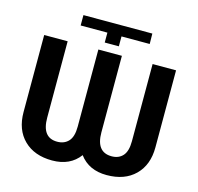

<svg xmlns="http://www.w3.org/2000/svg" viewBox="-125 -1021 1196 1162"><g transform="rotate(15 473.5 -439.5)"><path d="M884.3 -710.9V-228Q884.3 -118.2 819.3 -54Q754.4 10.3 641.6 10.3Q529.8 10.3 471.2 -68.8Q412.6 10.3 300.3 10.3Q188.5 10.3 123.3 -53.7Q58.1 -117.7 58.1 -228.5V-710.9H205.1V-232.4Q205.1 -107.4 300.3 -107.4Q345.2 -107.4 371.3 -136Q397.5 -164.6 397.5 -227.1V-710.9H544.9V-231.4Q544.9 -107.4 641.6 -107.4Q686 -107.4 711.7 -136Q737.3 -164.6 737.3 -227.1V-710.9ZM256.3 -823.7V-888.7H688L689 -823.7H512.2V-761.7H423.8V-823.7Z"/></g></svg>

Font: Robotiche
Style: Bold
Weight: 700
Designer: Google
Version: Version 2.001150; 2014